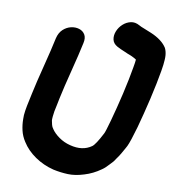

<svg xmlns="http://www.w3.org/2000/svg" viewBox="-88 -872 875 961"><g transform="rotate(10 350.0 -391.5)"><path d="M246 1Q283 9 320.5 10.5Q358 12 402 -2Q446 -15 485 -43Q494 -49 502.5 -57Q511 -65 519 -74L534 -90Q540 -97 546 -107L558 -124Q560 -127 568 -140.5Q576 -154 583 -167Q590 -180 590 -180Q602 -205 624 -282Q643 -351 662 -432Q682 -519 692 -579Q698 -614 699 -636Q700 -650 699 -661Q697 -682 689 -697Q665 -734 608 -758L571 -773Q552 -780 544 -785Q521 -798 499 -793Q477 -788 459.5 -772Q442 -756 433.5 -734.5Q425 -713 429 -693Q433 -673 454 -661Q470 -652 495 -642Q498 -640 511 -635Q524 -630 529 -628Q547 -620 557 -613Q556 -599 551 -572Q542 -517 523 -434Q505 -357 487 -292Q470 -231 465 -222Q433 -160 417 -149Q372 -117 307 -134Q275 -142 249 -160.5Q223 -179 210 -199Q203 -208 200.5 -218.5Q198 -229 196 -239Q195 -243 196.5 -260Q198 -277 200 -287L204 -306L209 -330L214 -355Q226 -412 249 -502Q272 -592 284 -649Q290 -676 280 -692.5Q270 -709 250.5 -715Q231 -721 209 -716Q187 -711 169 -694.5Q151 -678 144 -649Q132 -592 109 -502Q86 -412 74 -355Q71 -339 65.5 -315Q60 -291 56 -266Q52 -241 53 -222Q53 -194 59.5 -165.5Q66 -137 83 -111Q108 -71 151 -41.5Q194 -12 246 1Z"/></g></svg>

Font: Balsamiq Sans
Style: Bold Italic
Weight: 700
Italic angle: -12°
Designer: Michael Angeles
Foundry: Balsamiq SRL
Version: Version 1.020; ttfautohint (v1.8.4.7-5d5b);gftools[0.9.26]